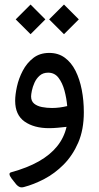

<svg xmlns="http://www.w3.org/2000/svg" viewBox="-20 -558 434 841"><path d="M260.3 -538.1 195.3 -473.1 260.3 -408.2 325.2 -473.1ZM113.8 -538.1 48.8 -473.1 113.8 -408.2 178.7 -473.1ZM271.5 -2.4Q260.7 44.9 230.2 82.8Q199.7 120.6 149.7 148.9Q99.6 177.2 29.8 196.3Q22.5 198.2 21.7 203.1Q21 208 24.2 213.6Q27.3 219.2 31.2 224.6L51.3 250Q58.6 258.3 66.4 261.2Q74.2 264.2 85 261.2Q127.9 250 173.8 226.1Q219.7 202.1 259 162.6Q298.3 123 322.8 66.4Q347.2 9.8 347.2 -66.4Q347.2 -118.2 338.1 -164.8Q329.1 -211.4 310.8 -247.8Q292.5 -284.2 263.9 -305.2Q235.4 -326.2 195.8 -326.2Q154.3 -326.2 125.7 -304Q97.2 -281.7 79.6 -248Q62 -214.4 54.2 -178.7Q46.4 -143.1 46.4 -116.7Q46.4 -54.7 87.6 -25.6Q128.9 3.4 194.8 3.4Q213.4 3.4 233.4 1.5Q253.4 -0.5 271.5 -2.4ZM116.2 -135.7Q116.2 -144 119.6 -160.9Q123 -177.7 131.1 -195.8Q139.2 -213.9 153.8 -226.8Q168.5 -239.7 190.9 -239.7Q219.2 -239.7 236.3 -217.3Q253.4 -194.8 262.5 -161.1Q271.5 -127.4 274.4 -93.3Q257.8 -89.4 241.2 -87.2Q224.6 -85 208 -85Q185.1 -85 163.8 -89.1Q142.6 -93.3 129.4 -104.2Q116.2 -115.2 116.2 -135.7Z"/></svg>

Font: Literata
Style: Regular
Weight: 400
Designer: Latin by Veronika Burian and Jose Scaglione. Greek by Irene Vlachou. Cyrillic by Vera Evstafieva.
Foundry: TypeTogether
Version: Version 3.002